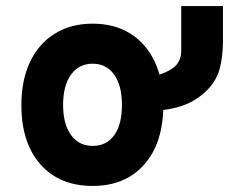

<svg xmlns="http://www.w3.org/2000/svg" viewBox="-20 -601 762 633"><path d="M285.5 12Q176 12 113.2 -59.2Q50.5 -130.5 50.5 -255Q50.5 -337 79.2 -397.2Q108 -457.5 160.8 -490.2Q213.5 -523 285.5 -523Q357 -523 409.2 -490.5Q461.5 -458 490 -397.8Q518.5 -337.5 518.5 -255Q518.5 -131 456.2 -59.5Q394 12 285.5 12ZM285.5 -120Q331.5 -120 356.8 -155.5Q382 -191 382 -255Q382 -319.5 356.2 -355.2Q330.5 -391 285.5 -391Q240 -391 214 -354.8Q188 -318.5 188 -255Q188 -192 214 -156Q240 -120 285.5 -120ZM468 -234V-345Q522.5 -356.5 550 -376.5Q577.5 -396.5 577.5 -434V-581H715V-464Q715 -421 705.8 -380.2Q696.5 -339.5 666 -307Q629.5 -269 582 -252.8Q534.5 -236.5 468 -234Z"/></svg>

Font: Overpass ExtraBold
Style: Regular
Weight: 800
Designer: Delve Withrington, Dave Bailey, Thomas Jockin
Foundry: Delve Fonts LLC
Version: Version 4.000; ttfautohint (v1.8.3)